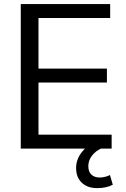

<svg xmlns="http://www.w3.org/2000/svg" viewBox="-20 -739 627 955"><path d="M528 -718.8V-649.4H171.4V-397.9H511.8V-328.6H171.4V-69.3H535.3V0H83.3V-718.8ZM358.5 96.6Q358.5 56.5 383.9 21.6Q409.2 -13.3 452.9 -35.3L482.3 0Q455.7 12 437.5 35.4Q419.3 58.8 419.3 87.6Q419.3 115.2 434.7 129.6Q450.1 143.9 475.3 143.9Q501.7 143.9 526.9 131.7L541 179.7Q525.4 188.2 506.2 192.4Q487.1 196.7 463.4 196.7Q415.3 196.7 386.9 169.9Q358.5 143.2 358.5 96.6Z"/></svg>

Font: Min Sans VF VF
Style: Regular
Weight: 400
Designer: Jinseong-Kim, NotoSansCJK, Nunito
Foundry: Jinseong-Kim
Version: Version 1.420;Glyphs 3.1.2 (3151)